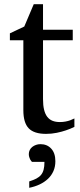

<svg xmlns="http://www.w3.org/2000/svg" viewBox="-20 -623 380 911"><path d="M333 -21Q314.5 -11.7 292.5 -4.4Q273.9 2 249.5 7.1Q225.1 12.2 198.2 12.2Q141.6 12.2 116.2 -14.2Q90.8 -40.5 90.8 -100.1V-432.1H26.9V-464.8L95.2 -497.1L140.1 -603H184.1V-481.9H325.2V-432.1H184.1V-152.8Q184.1 -123 189.2 -102.3Q194.3 -81.5 204.3 -68.6Q214.4 -55.7 229.2 -49.8Q244.1 -43.9 264.2 -43.9Q278.8 -43.9 291.3 -46.4Q303.7 -48.8 313 -52.2Q323.7 -56.2 333 -61ZM242.7 142.1Q242.7 168 233.4 189Q224.1 210 207.5 225.6Q190.9 241.2 168.2 252Q145.5 262.7 118.7 268.1V237.8Q138.7 231.4 152.3 224.4Q166 217.3 174.6 207Q183.1 196.8 187 181.9Q190.9 167 190.9 145H131.8Q130.9 144 128.2 141.1Q125.5 138.2 123 133.3Q120.6 128.4 118.7 122.1Q116.7 115.7 116.7 107.9Q116.7 97.7 121.1 88.9Q125.5 80.1 133.3 74Q141.1 67.9 150.9 64.5Q160.6 61 171.9 61Q203.6 61 223.1 82.3Q242.7 103.5 242.7 142.1Z"/></svg>

Font: Charis SIL Phon
Style: Regular
Weight: 400
Foundry: SIL International
Version: Version 5.000